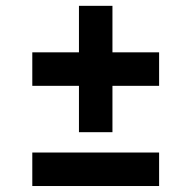

<svg xmlns="http://www.w3.org/2000/svg" viewBox="-20 -622 640 642"><path d="M512 -112H88V0H512ZM244 -602.5V-447H88V-335H244V-180H356V-335H512V-447H356V-602.5Z"/></svg>

Font: Kode
Style: Regular
Weight: 400
Monospace: yes
Designer: Isa Ozler
Foundry: Kadena LLC
Version: Version 1.000;gftools[0.9.28]